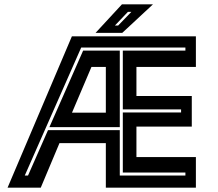

<svg xmlns="http://www.w3.org/2000/svg" viewBox="-20 -868 1007 888"><path d="M15 0 312.5 -700H886V-558.5H611V-424H867V-282.5H611V-141.5H886V0H469.5V-206H255L168.5 0ZM94.5 -56H109.5L202 -266H534V-56H837.5V-70H548V-348H817.5V-362H548V-634H837.5V-648H355.5ZM208.5 -280 364.5 -634H534V-280ZM313 -347H469.5V-558.5H403ZM422 -716 544 -848H687.5L545.5 -716ZM511.5 -750H526.5L587.5 -813H571.5Z"/></svg>

Font: Tourney Thin
Style: Regular
Weight: 100
Designer: Tyler Finck
Foundry: Etcetera Type Co
Version: Version 1.015